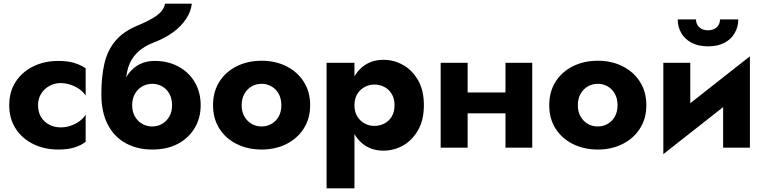

<svg xmlns="http://www.w3.org/2000/svg" viewBox="-20 -800 4144 1040"><path d="M186 -230Q186 -264 202 -291Q218 -318 246.5 -334Q275 -350 308 -350Q333 -350 359 -342Q385 -334 407.5 -319Q430 -304 444 -282V-430Q420 -447 384 -458.5Q348 -470 296 -470Q220 -470 159.5 -440Q99 -410 64.5 -356.5Q30 -303 30 -230Q30 -158 64.5 -104Q99 -50 159.5 -20Q220 10 296 10Q348 10 384 -1.5Q420 -13 444 -32V-179Q430 -157 408.5 -142Q387 -127 361.5 -118.5Q336 -110 308 -110Q275 -110 246.5 -125Q218 -140 202 -166.5Q186 -193 186 -230Z M805 -346Q834 -346 858.5 -332Q883 -318 897.5 -292Q912 -266 912 -230Q912 -194 897 -168.5Q882 -143 858 -129Q834 -115 804 -115Q775 -115 750.5 -129Q726 -143 711 -168.5Q696 -194 696 -230L529 -290Q529 -191 564.5 -124Q600 -57 662.5 -23.5Q725 10 804 10Q885 10 943.5 -21Q1002 -52 1034.5 -106.5Q1067 -161 1067 -230Q1067 -300 1035.5 -354Q1004 -408 947.5 -439Q891 -470 817 -470ZM629 -230H696Q696 -258 705 -279.5Q714 -301 729.5 -316Q745 -331 764.5 -338.5Q784 -346 805 -346L817 -470Q774 -470 739.5 -453.5Q705 -437 680 -406Q655 -375 642 -330.5Q629 -286 629 -230ZM529 -290 686 -231 661 -340Q661 -390 674.5 -434.5Q688 -479 722.5 -514Q757 -549 818 -572Q873 -593 916.5 -624.5Q960 -656 987 -696Q1014 -736 1019 -780H874Q867 -744 830.5 -717Q794 -690 726 -662Q648 -630 605 -578.5Q562 -527 545.5 -455.5Q529 -384 529 -290Z M1134 -230Q1134 -158 1168 -104Q1202 -50 1262 -20Q1322 10 1397 10Q1472 10 1531.5 -20Q1591 -50 1625.5 -104Q1660 -158 1660 -230Q1660 -303 1625.5 -357Q1591 -411 1531.5 -441Q1472 -471 1397 -471Q1322 -471 1262 -441Q1202 -411 1168 -357Q1134 -303 1134 -230ZM1289 -230Q1289 -266 1304 -292Q1319 -318 1343 -332Q1367 -346 1397 -346Q1426 -346 1450.5 -332Q1475 -318 1489.5 -292Q1504 -266 1504 -230Q1504 -194 1489.5 -168.5Q1475 -143 1450.5 -129Q1426 -115 1397 -115Q1367 -115 1343 -129Q1319 -143 1304 -168.5Q1289 -194 1289 -230Z M1900 220V-460H1749V220ZM2276 -230Q2276 -311 2244.5 -365.5Q2213 -420 2163.5 -448Q2114 -476 2057 -476Q1997 -476 1953.5 -445.5Q1910 -415 1887 -360Q1864 -305 1864 -230Q1864 -156 1887 -100.5Q1910 -45 1953.5 -14.5Q1997 16 2057 16Q2114 16 2163.5 -12Q2213 -40 2244.5 -95Q2276 -150 2276 -230ZM2117 -230Q2117 -194 2102 -169Q2087 -144 2062 -131Q2037 -118 2007 -118Q1981 -118 1956.5 -130.5Q1932 -143 1916 -168Q1900 -193 1900 -230Q1900 -267 1916 -292Q1932 -317 1956.5 -329.5Q1981 -342 2007 -342Q2037 -342 2062 -329Q2087 -316 2102 -291Q2117 -266 2117 -230Z M2414 -186H2786V-299H2414ZM2718 -460V0H2863V-460ZM2367 -460V0H2513V-460Z M2955 -230Q2955 -158 2989 -104Q3023 -50 3083 -20Q3143 10 3218 10Q3293 10 3352.5 -20Q3412 -50 3446.5 -104Q3481 -158 3481 -230Q3481 -303 3446.5 -357Q3412 -411 3352.5 -441Q3293 -471 3218 -471Q3143 -471 3083 -441Q3023 -411 2989 -357Q2955 -303 2955 -230ZM3110 -230Q3110 -266 3125 -292Q3140 -318 3164 -332Q3188 -346 3218 -346Q3247 -346 3271.5 -332Q3296 -318 3310.5 -292Q3325 -266 3325 -230Q3325 -194 3310.5 -168.5Q3296 -143 3271.5 -129Q3247 -115 3218 -115Q3188 -115 3164 -129Q3140 -143 3125 -168.5Q3110 -194 3110 -230Z M4037 -330 4042 -495 3578 -130 3573 35ZM3719 -460H3573V35L3719 -106ZM4042 -495 3897 -354V0H4042ZM3651 -695Q3651 -655 3670 -621.5Q3689 -588 3726 -568.5Q3763 -549 3815 -549Q3868 -549 3904.5 -568.5Q3941 -588 3960 -621.5Q3979 -655 3979 -695H3880Q3880 -678 3872 -664.5Q3864 -651 3849 -643.5Q3834 -636 3815 -636Q3795 -636 3780.5 -643.5Q3766 -651 3758 -664.5Q3750 -678 3750 -695Z"/></svg>

Font: Jost
Style: Bold
Weight: 700
Version: Version 3.710